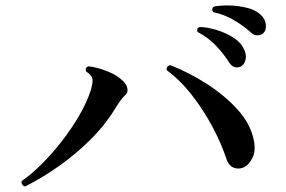

<svg xmlns="http://www.w3.org/2000/svg" viewBox="-20 -770 1040 698"><path d="M71 -92Q64 -94 60.5 -100Q57 -106 59 -112Q94 -136 132 -174Q170 -212 205 -257Q240 -302 268 -350Q296 -398 310 -442Q319 -472 315.5 -485Q312 -498 293 -510Q288 -524 301 -529Q333 -526 372.5 -510Q412 -494 434 -468Q442 -458 443.5 -445Q445 -432 434 -423Q420 -410 399 -376Q362 -315 308.5 -262Q255 -209 194 -166Q133 -123 71 -92ZM862 -160Q844 -154 828 -161Q812 -168 804 -190Q785 -248 753 -308Q721 -368 679 -422.5Q637 -477 586 -515Q584 -531 600 -533Q670 -505 733.5 -464Q797 -423 842.5 -373Q888 -323 901 -268Q912 -225 898 -196.5Q884 -168 862 -160ZM855 -528Q845 -523 833.5 -526Q822 -529 813 -543Q792 -576 763.5 -605.5Q735 -635 698 -654Q693 -667 706 -672Q735 -671 767.5 -661Q800 -651 826.5 -634.5Q853 -618 864 -597Q877 -574 873 -554.5Q869 -535 855 -528ZM937 -649Q929 -642 916.5 -641.5Q904 -641 892 -652Q863 -678 829.5 -697.5Q796 -717 755 -726Q747 -737 757 -746Q784 -751 816.5 -750Q849 -749 878.5 -741.5Q908 -734 926 -718Q945 -701 946.5 -680Q948 -659 937 -649Z"/></svg>

Font: Zen Old Mincho
Style: Bold
Weight: 700
Designer: Yoshimichi Ohira
Foundry: Positype
Version: Version 1.500